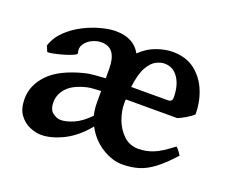

<svg xmlns="http://www.w3.org/2000/svg" viewBox="-83 -571 847 713"><g transform="rotate(20 340.0 -214.5)"><path d="M134.8 13.7Q112.8 13.7 88.9 3.4Q64.9 -6.8 48.3 -29.8Q31.7 -52.7 31.7 -91.8Q31.7 -146 74 -189.9Q116.2 -233.9 209.5 -257.3Q222.7 -260.7 244.4 -262.7Q266.1 -264.6 289.1 -266.1V-303.2Q289.1 -343.3 274.7 -364.7Q260.3 -386.2 228 -386.2Q211.4 -386.2 193.1 -377.7Q174.8 -369.1 164.3 -353.5Q153.8 -337.9 160.2 -317.9Q161.1 -313.5 146.7 -307.1Q132.3 -300.8 112.1 -294.9Q91.8 -289.1 74.2 -285.6Q56.6 -282.2 51.3 -283.7L42 -305.7Q53.2 -340.3 80.3 -366.2Q107.4 -392.1 141.1 -409.2Q174.8 -426.3 207.8 -434.8Q240.7 -443.4 264.6 -443.4Q336.4 -443.4 364.3 -391.6Q394 -420.4 428 -431.9Q461.9 -443.4 489.3 -443.4Q543.5 -443.4 578.6 -415.8Q613.8 -388.2 631.1 -345Q648.4 -301.8 648.4 -254.4Q639.6 -245.1 621.6 -234.4Q603.5 -223.6 588.9 -217.8H385.7Q385.3 -213.9 385.3 -210Q385.3 -206.1 385.3 -201.7Q385.3 -171.4 397.2 -138.9Q409.2 -106.4 433.1 -83.7Q457 -61 492.2 -61Q521 -61 549.6 -72Q578.1 -83 622.6 -117.7Q627.9 -114.3 635.3 -104Q642.6 -93.8 645 -89.8Q608.4 -48.8 578.6 -26.4Q548.8 -3.9 519.5 4.9Q490.2 13.7 455.1 13.7Q415.5 13.7 374.8 -11.7Q334 -37.1 309.6 -83Q268.6 -32.7 221.4 -9.5Q174.3 13.7 134.8 13.7ZM183.6 -63Q205.6 -63 234.9 -75.7Q264.2 -88.4 294.9 -120.1Q292 -132.8 290.5 -144.8Q289.1 -156.7 289.1 -172.4V-215.8Q273.4 -214.8 259.5 -213.9Q245.6 -212.9 238.3 -211.4Q185.5 -199.7 161.1 -174.3Q136.7 -148.9 136.7 -116.7Q136.7 -86.4 153.1 -74.7Q169.4 -63 183.6 -63ZM388.7 -268.1H533.2Q550.8 -268.1 550.8 -284.7Q550.8 -333 530.5 -362.5Q510.3 -392.1 476.1 -392.1Q461.9 -392.1 444.1 -383.5Q426.3 -375 410.9 -348.6Q395.5 -322.3 388.7 -268.1Z"/></g></svg>

Font: Namdhinggo SemiBold
Style: Regular
Weight: 600
Designer: Victor Gaultney
Foundry: SIL International
Version: Version 3.001